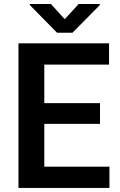

<svg xmlns="http://www.w3.org/2000/svg" viewBox="-20 -924 589 944"><path d="M336.4 -763.2H260.3L126.5 -899.4V-904.3H230.5L298.3 -829.6L366.7 -904.3H470.7V-898.9ZM197.8 -104.5H518.1V0H70.8V-710.9H516.1V-606.4H197.8V-417H471.7V-314.9H197.8Z"/></svg>

Font: Robert Sans
Style: Bold
Weight: 700
Designer: Christian Robertson (extended by Adam Twardoch)
Foundry: Google
Version: Version 12.135;April 2, 2019;FontCreator 11.5.0.2425 64-bit;